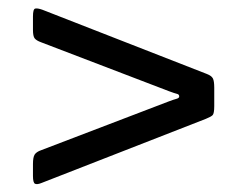

<svg xmlns="http://www.w3.org/2000/svg" viewBox="-20 -621 600 466"><path d="M390.5 -399.5 79.5 -518.5Q68.5 -522.5 64.2 -527.8Q60 -533 60 -548.5V-581Q60 -599 65.5 -600.2Q71 -601.5 82.5 -597.5L482 -441.5Q493.5 -437 496.8 -430.5Q500 -424 500 -408V-363.5Q500 -345.5 496 -341.5Q492 -337.5 479.5 -332.5L81 -177Q70 -172.5 65 -175Q60 -177.5 60 -194V-223Q60 -239.5 64.2 -246Q68.5 -252.5 80 -256.5L390 -375Q402 -379.5 408.5 -381.2Q415 -383 415 -387Q415 -392 409.5 -393.2Q404 -394.5 390.5 -399.5Z"/></svg>

Font: Besley* Narrow Semi
Style: Regular
Weight: 600
Width: 4
Designer: Owen Earl
Foundry: indestructible type*
Version: Version 3.000; ttfautohint (v1.8.3)